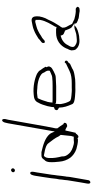

<svg xmlns="http://www.w3.org/2000/svg" viewBox="453 -1254 879 1825"><g transform="rotate(-90 892.5 -341.5)"><path d="M168 -659C166 -649 174 -639 186 -639C194 -639 203 -647 205 -656C207 -666 198 -676 188 -676C180 -676 169 -667 168 -659ZM134 -445C125 -395 119 -345 111 -295C109 -283 108 -271 107 -259L105 -243L100 -218C99 -202 97 -182 94 -165C94 -158 92 -149 92 -143L88 -117C83 -84 78 -51 72 -19L60 49C57 67 62 78 72 78C80 78 91 69 92 61L106 -19C112 -52 117 -83 123 -117L125 -135C126 -140 126 -146 126 -150L127 -152C129 -164 130 -180 133 -196C134 -208 136 -221 137 -233V-234C138 -242 139 -249 141 -261C141 -269 144 -279 144 -287V-288C151 -335 158 -383 166 -430L171 -457C175 -481 172 -494 160 -494C143 -494 137 -461 134 -445Z M264 -310C262 -280 265 -244 268 -219C271 -177 285 -143 305 -114C325 -88 352 -68 388 -55C414 -48 449 -39 479 -40L489 -44L493 -42C507 -25 527 -45 536 -61L538 -60L543 -63C550 -90 555 -117 562 -148L565 -160L576 -158C587 -153 595 -148 606 -142C629 -146 636 -149 638 -166C637 -172 636 -175 629 -177H626C611 -201 602 -214 585 -236V-240V-250V-252C591 -282 597 -313 603 -343L667 -704C668 -712 670 -719 673 -729C676 -746 672 -759 665 -760H663C655 -764 642 -748 639 -730C637 -720 634 -712 633 -704L555 -260L542 -290C539 -297 535 -302 531 -308C496 -351 430 -371 359 -387H328C304 -387 299 -378 283 -356V-357C271 -347 266 -330 264 -310ZM303 -318 306 -337C309 -346 314 -360 327 -364C342 -360 359 -358 377 -354C402 -347 429 -341 444 -320C466 -291 494 -258 510 -221C513 -217 519 -209 523 -204L522 -196C519 -166 515 -138 513 -110V-109C512 -105 514 -105 509 -94L506 -80H474C468 -79 460 -78 453 -78C447 -78 441 -79 435 -80C395 -90 364 -101 341 -130C329 -145 316 -161 318 -194C309 -229 300 -271 303 -318Z M758 -246C756 -232 768 -228 782 -220C783 -173 797 -136 813 -100H814L813 -99C820 -77 851 -71 888 -68C916 -66 944 -63 974 -65H1014C1042 -65 1062 -67 1087 -72C1116 -77 1134 -81 1155 -95L1156 -96H1157C1172 -103 1184 -108 1198 -115C1203 -121 1208 -127 1212 -132C1217 -134 1227 -140 1228 -146C1230 -158 1226 -161 1220 -164H1219C1213 -171 1208 -162 1200 -153L1197 -152C1175 -142 1155 -131 1130 -120C1096 -103 1055 -99 1011 -99H972C944 -97 919 -100 896 -102C878 -103 862 -106 847 -114C841 -121 836 -133 832 -143C828 -154 824 -162 821 -178C818 -192 813 -207 817 -230L818 -254L832 -248H841C845 -247 848 -247 851 -247H985C1013 -248 1039 -249 1066 -251H1067C1089 -251 1104 -260 1125 -270C1144 -282 1160 -286 1168 -301V-302C1179 -317 1171 -327 1166 -341L1169 -345L1170 -350C1169 -352 1168 -355 1168 -355L1165 -356C1161 -365 1157 -372 1150 -381C1146 -386 1143 -392 1137 -399H1136L1137 -400C1135 -404 1132 -407 1129 -411C1120 -417 1114 -423 1104 -429C1057 -451 985 -468 909 -461C871 -459 842 -450 829 -416V-415H828C813 -389 806 -363 796 -329L791 -303C789 -297 788 -290 788 -284V-283C788 -283 788 -281 787 -275L786 -268L766 -261C763 -258 759 -251 758 -246ZM837 -331 838 -332C846 -357 853 -383 866 -410C866 -412 871 -420 873 -423C889 -426 904 -427 921 -429H922C938 -429 952 -428 971 -426H979C1016 -423 1052 -415 1078 -401H1079C1090 -394 1108 -385 1114 -367V-366C1117 -358 1121 -353 1125 -348C1127 -342 1136 -333 1133 -314L1132 -308C1120 -303 1110 -297 1095 -292C1091 -290 1084 -286 1072 -285C1046 -282 1018 -281 991 -281H852C851 -281 849 -281 844 -282H830C831 -297 833 -315 837 -331Z M1326 -103C1326 -85 1329 -69 1336 -60C1352 -40 1382 -23 1424 -26H1425C1431 -26 1439 -27 1446 -28H1447C1463 -28 1481 -33 1497 -37C1522 -43 1546 -54 1560 -69L1569 -79L1575 -71H1581C1582 -62 1580 -60 1587 -53C1597 -48 1607 -41 1618 -39H1620C1627 -31 1656 -31 1674 -28H1675C1688 -24 1708 -22 1722 -26H1725C1729 -26 1738 -33 1740 -42V-48C1733 -55 1724 -64 1712 -61H1703C1702 -61 1696 -60 1692 -61L1675 -63L1657 -66C1645 -68 1629 -72 1619 -75V-76C1602 -83 1591 -91 1579 -95C1574 -103 1571 -108 1567 -118C1565 -122 1563 -124 1561 -129C1554 -143 1540 -159 1542 -187V-189C1548 -200 1551 -207 1560 -217C1570 -234 1580 -248 1590 -266C1600 -282 1609 -304 1618 -323L1632 -350C1640 -370 1645 -385 1649 -408C1650 -416 1649 -424 1650 -436C1649 -463 1638 -484 1605 -480C1571 -473 1545 -470 1518 -458C1488 -447 1466 -432 1438 -415C1427 -402 1416 -397 1405 -387C1399 -382 1393 -371 1397 -366V-364C1398 -348 1421 -356 1427 -364V-365C1439 -377 1449 -383 1466 -392C1477 -400 1495 -411 1510 -418C1537 -433 1568 -437 1597 -446H1603C1605 -446 1613 -443 1616 -442V-425V-410V-402V-401C1606 -343 1575 -298 1551 -256L1549 -243L1537 -246C1533 -247 1530 -248 1528 -248H1494C1422 -248 1371 -209 1345 -152C1345 -150 1343 -146 1341 -140V-139H1340C1333 -125 1329 -118 1326 -103ZM1359 -96 1360 -101C1362 -113 1369 -125 1376 -136C1393 -173 1427 -195 1466 -205C1468 -200 1471 -190 1473 -186C1475 -179 1489 -171 1510 -164H1512L1514 -162C1515 -162 1517 -159 1518 -155C1525 -136 1532 -115 1544 -101C1548 -98 1551 -95 1555 -93L1583 -74H1547C1525 -74 1495 -55 1461 -54L1455 -53L1440 -52L1434 -51H1424C1422 -51 1416 -50 1411 -51C1408 -51 1402 -52 1396 -54C1383 -61 1354 -69 1359 -96Z"/></g></svg>

Font: Scribbler
Style: HLIta
Weight: 100
Designer: Mew Too
Foundry: Cannot Into Space Fonts
Version: Version 1.001